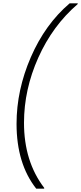

<svg xmlns="http://www.w3.org/2000/svg" viewBox="-20 -954 490 1160"><path d="M247 186H199Q80 35 80 -206Q80 -410 166.5 -609Q253 -808 401 -934H450L449 -929Q298 -799 211.5 -606Q125 -413 125 -212Q125 21 247 181Z"/></svg>

Font: Poppins ExtraLight
Style: Italic
Weight: 275
Italic angle: -10°
Designer: Ninad Kale (Devanagari), Jonny Pinhorn (Latin)
Foundry: Indian Type Foundry
Version: Version 3.200;PS 1.000;hotconv 16.6.54;makeotf.lib2.5.65590